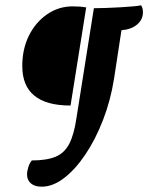

<svg xmlns="http://www.w3.org/2000/svg" viewBox="-20 -605 559 724"><path d="M137 99Q111 99 96.5 86.5Q82 74 82 53Q82 40 87 24.5Q92 9 100 0Q156 0 189.5 -14Q223 -28 241 -62.5Q259 -97 268 -158L334 -574Q353 -574 379.5 -575Q406 -576 433.5 -577.5Q461 -579 482.5 -581Q504 -583 512 -585Q519 -575 519 -559Q519 -531 497 -512.5Q475 -494 438 -491L410 -308Q397 -226 368.5 -152.5Q340 -79 302 -22.5Q264 34 221.5 66.5Q179 99 137 99ZM246 -207Q64 -207 64 -356Q64 -420 89 -470.5Q114 -521 157.5 -551Q201 -581 254 -581Q284 -581 305 -577Z"/></svg>

Font: Petrona
Style: Bold Italic
Weight: 700
Italic angle: -9°
Designer: Ringo R. Seeber
Foundry: Ringo R. Seeber
Version: Version 2.001; ttfautohint (v1.8.3)